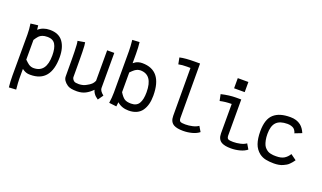

<svg xmlns="http://www.w3.org/2000/svg" viewBox="-85 -1225 3274 1952"><g transform="rotate(20 1552.5 -248.5)"><path d="M372.6 -257.3Q372.6 -336.9 347.7 -377.9Q322.8 -418.9 263.2 -418.9Q230 -418.9 208 -410.4Q186 -401.9 171.6 -386.5Q157.2 -371.1 138.2 -340.8V-127.9Q168.9 -98.1 182.6 -88.9Q208 -72.3 235.8 -72.3Q372.6 -72.3 372.6 -257.3ZM62 -360.8V-372.6Q62 -426.3 52.7 -487.3L132.8 -497.1Q137.7 -464.8 138.2 -450.2Q188 -494.6 262.7 -494.6Q358.4 -494.6 403.8 -432.9Q449.2 -371.1 449.2 -266.6Q449.2 3.4 229 3.4Q220.2 3.4 211.9 2.7Q203.6 2 197.8 1Q191.9 0 184.8 -2.4Q177.7 -4.9 174.3 -6.1Q170.9 -7.3 164.3 -11Q157.7 -14.6 155.5 -15.9Q153.3 -17.1 146.5 -21.7Q139.6 -26.4 138.2 -27.3V73.7Q138.2 118.2 146 193.8L68.4 198.2Q61.5 142.6 61.5 71.3Z M960 4.9Q942.4 -7.8 932.4 -16.4Q922.4 -24.9 911.1 -41.3Q899.9 -57.6 895 -77.1Q860.4 -41.5 822.3 -21.7Q784.2 -2 733.4 -1H729Q657.7 -1 627.9 -21.5Q573.2 -59.1 573.2 -104.5Q572.8 -133.8 572.8 -189Q572.8 -244.1 572.5 -284.7Q572.3 -325.2 571.3 -369.9Q570.3 -414.6 568.1 -444.1Q565.9 -473.6 562 -485.4L640.1 -498.5Q643.1 -485.8 645 -461.7Q647 -437.5 647.7 -395.8Q648.4 -354 648.7 -321.3Q648.9 -288.6 649.2 -223.4Q649.4 -158.2 649.4 -122.1Q653.3 -100.1 673.8 -85Q686 -76.2 725.6 -76.2Q772.9 -78.1 803.2 -96.7Q804.7 -97.7 814.9 -103.5Q825.2 -109.4 829.1 -111.8Q833 -114.3 842 -121.1Q851.1 -127.9 856.2 -133.5Q861.3 -139.2 867.7 -148.4Q874 -157.7 878.4 -168V-498H955.6V-116.7Q956.5 -86.9 1000 -52.2Z M1400.9 -233.4Q1400.9 -422.4 1266.6 -422.4Q1258.3 -422.4 1250.2 -420.4Q1242.2 -418.5 1236.1 -416.7Q1230 -415 1221.7 -409.9Q1213.4 -404.8 1209.7 -402.6Q1206.1 -400.4 1197.3 -392.6Q1188.5 -384.8 1186.8 -383.3Q1185.1 -381.8 1175.8 -372.6L1166.5 -363.3V-149.9Q1194.3 -105 1218.8 -88.4Q1243.2 -71.8 1291 -71.8Q1350.6 -71.8 1375.7 -113Q1400.9 -154.3 1400.9 -233.4ZM1477.5 -224.1Q1477.5 -173.8 1467 -133.3Q1456.5 -92.8 1434.8 -61.5Q1413.1 -30.3 1376.7 -13.4Q1340.3 3.4 1291 3.4Q1216.3 3.4 1166.5 -41Q1166 -26.4 1161.1 5.9L1080.6 -3.4Q1089.8 -64.5 1089.8 -118.7V-130.4Q1089.8 -189.5 1089.6 -342Q1089.4 -494.6 1089.4 -564.9Q1089.4 -613.8 1082 -685.1L1159.7 -689.5Q1166.5 -633.8 1166.5 -562.5V-463.4Q1183.1 -475.6 1191.2 -481Q1199.2 -486.3 1218 -492.2Q1236.8 -498 1259.8 -498Q1477.5 -498 1477.5 -224.1Z M1755.4 -694.8H1812Q1812 -694.8 1813.5 -103.5Q1814.9 -75.7 1829.6 -68.6Q1844.2 -61.5 1882.3 -61.5Q1920.4 -61.5 1959.5 -70.6Q1998.5 -79.6 2022 -97.2L2055.2 -41.5Q2025.4 -17.1 1978.5 -4.6Q1931.6 7.8 1882.8 7.8Q1816.9 7.8 1782.7 -10.7Q1737.3 -35.6 1737.3 -101.6L1735.8 -619.1Q1732.4 -619.1 1720.2 -619.4Q1708 -619.6 1699.7 -619.6Q1643.1 -619.6 1606.9 -611.3L1593.3 -681.2Q1652.3 -694.8 1755.4 -694.8Z M2223.1 -686.5H2337.9V-576.7H2223.1ZM2273.9 -494.6H2330.6L2331.1 -102.5Q2332.5 -74.7 2347.2 -67.6Q2361.8 -60.5 2399.9 -60.5Q2438 -60.5 2477.1 -69.6Q2516.1 -78.6 2539.6 -96.2L2572.8 -40.5Q2543 -16.1 2496.1 -3.7Q2449.2 8.8 2400.4 8.8Q2334.5 8.8 2300.3 -9.8Q2254.9 -34.7 2254.9 -100.6V-418.5Q2188 -418.5 2128.9 -404.8L2114.7 -474.1Q2203.1 -494.6 2273.9 -494.6Z M2700.2 -257.3Q2700.2 -220.2 2706.3 -190.4Q2712.4 -160.6 2721.2 -141.6Q2730 -122.6 2744.4 -109.1Q2758.8 -95.7 2771.2 -88.9Q2783.7 -82 2801.3 -78.4Q2818.8 -74.7 2829.3 -74Q2839.8 -73.2 2855 -73.2H2861.3Q2914.6 -73.2 2946.3 -92.5Q2978 -111.8 2999.5 -147.5L3061 -103Q3060.1 -102.1 3052.5 -91.1Q3044.9 -80.1 3038.3 -72.8Q3031.7 -65.4 3019.5 -52.7Q3007.3 -40 2992.9 -31.5Q2978.5 -22.9 2959.7 -14.4Q2940.9 -5.9 2916 -1.2Q2891.1 3.4 2863.3 3.4Q2814.9 3.4 2776.1 -4.4Q2737.3 -12.2 2705.6 -35.6Q2660.2 -70.8 2641.4 -125.2Q2622.6 -179.7 2622.6 -257.3Q2622.6 -323.7 2638.2 -370.4Q2653.8 -417 2685.5 -444.6Q2717.3 -472.2 2760.5 -484.6Q2803.7 -497.1 2863.3 -497.1Q2930.7 -497.1 2975.1 -462.9Q3008.8 -437 3030.8 -385.3L2955.6 -356Q2953.1 -364.7 2950.9 -370.8Q2948.7 -377 2941.4 -387.7Q2934.1 -398.4 2924.6 -405Q2915 -411.6 2897.5 -417Q2879.9 -422.4 2857.9 -422.4Q2776.4 -422.4 2738.3 -383.3Q2700.2 -344.2 2700.2 -257.3Z"/></g></svg>

Font: Fantasque Sans Mono
Style: Regular
Weight: 400
Monospace: yes
Designer: Jany Belluz
Version: Version 1.8.0 ; ttfautohint (v1.8.2)